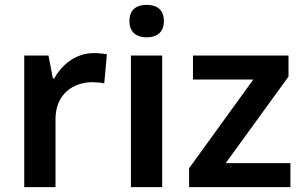

<svg xmlns="http://www.w3.org/2000/svg" viewBox="-20 -772 1251 792"><path d="M367 -553C293 -553 236 -506 204 -449H198L180 -543H80V0H209V-281C209 -385 283 -433 362 -433C376 -433 398 -431 410 -428L421 -548C407 -551 384 -553 367 -553Z M585 -752C546 -752 514 -735 514 -685C514 -636 546 -618 585 -618C624 -618 656 -636 656 -685C656 -735 624 -752 585 -752ZM649 -543H520V0H649Z M1178 0V-99H911L1170 -456V-543H776V-444H1025L760 -78V0Z"/></svg>

Font: Noto Sans Thaana SemiBold
Style: Regular
Weight: 600
Designer: David Williams
Foundry: Google Inc.
Version: Version 3.001